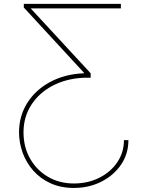

<svg xmlns="http://www.w3.org/2000/svg" viewBox="-20 -747 733 975"><path d="M632.1 -35.5H609.4Q609.4 26.6 575.8 76.5Q542.3 126.4 484.6 155.5Q426.8 184.7 355.1 184.7Q281.2 184.7 223.5 150.7Q165.8 116.8 132.6 58.1Q99.4 -0.7 99.4 -75.3Q99.4 -152.7 138.7 -214Q177.9 -275.2 247.3 -311.8Q316.8 -348.4 407.3 -352.3H440.3V-375L135.7 -704.5H593.8V-727.3H100.9V-708.8L406.2 -377.8V-375Q308.2 -370.7 234 -330.4Q159.8 -290.1 118.3 -223.9Q76.7 -157.7 76.7 -75.3Q76.7 -21.7 95.2 28.9Q113.6 79.5 149.3 119.9Q185 160.2 236.9 183.8Q288.7 207.4 355.1 207.4Q431.8 207.4 494.7 175.6Q557.5 143.8 594.8 89Q632.1 34.1 632.1 -35.5Z"/></svg>

Font: Inter UI Thin
Style: Regular
Weight: 100
Designer: Rasmus Andersson
Foundry: rsms
Version: 3.2;8d6f07862